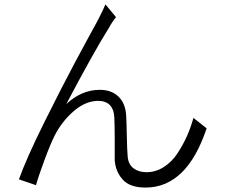

<svg xmlns="http://www.w3.org/2000/svg" viewBox="-20 -804 1037 867"><path d="M456.1 -784.2C451.2 -771.5 439.5 -747.1 420.9 -710.9C391.6 -657.2 357.4 -594.7 319.3 -523.4C281.2 -452.1 234.4 -361.3 179.7 -251C125 -140.6 86.9 -54.7 65.4 5.9L142.6 32.2C149.4 6.8 162.1 -30.3 179.7 -78.1C197.3 -126 212.9 -164.1 226.6 -191.4C248 -233.4 276.4 -270.5 312.5 -301.8C348.6 -333 385.7 -348.6 423.8 -348.6C446.3 -348.6 463.9 -341.8 476.6 -329.1C488.3 -316.4 495.1 -298.8 496.1 -275.4C497.1 -255.9 498 -223.6 498 -178.7C498 -133.8 498 -101.6 498 -82C500 -47.9 511.7 -18.6 533.2 5.9C554.7 30.3 588.9 43 636.7 43C761.7 43 853.5 -45.9 913.1 -224.6L853.5 -271.5C845.7 -243.2 835.9 -215.8 824.2 -189.5C812.5 -163.1 797.9 -136.7 781.2 -111.3C764.6 -85.9 744.1 -65.4 719.7 -49.8C695.3 -34.2 668.9 -26.4 641.6 -26.4C618.2 -26.4 598.6 -32.2 583 -43.9C567.4 -55.7 558.6 -73.2 556.6 -96.7C554.7 -114.3 553.7 -145.5 552.7 -190.4C551.8 -235.4 550.8 -265.6 549.8 -281.2C547.9 -318.4 536.1 -347.7 514.6 -368.2C493.2 -388.7 464.8 -398.4 430.7 -398.4C376 -398.4 325.2 -377 279.3 -334C363.3 -493.2 427.7 -608.4 472.7 -679.7C483.4 -699.2 494.1 -714.8 503.9 -726.6Z"/></svg>

Font: Gen Shin Gothic P Normal
Style: Regular
Weight: 300
Designer: [Source Han Sans]
Ryoko NISHIZUKA  (kana & ideographs); Paul D. Hunt (Latin, Greek & Cyrillic); Wenlong ZHANG  (bopomofo
Version: Version 1.002.20150607